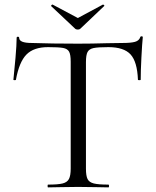

<svg xmlns="http://www.w3.org/2000/svg" viewBox="-20 -811 674 831"><path d="M49 -466Q49 -464 43.5 -464Q38 -464 38 -466Q42 -502 47 -560Q52 -618 52 -647Q52 -652 57.5 -652Q63 -652 63 -647Q63 -625 117 -625Q203 -622 318 -622Q377 -622 443 -624L511 -625Q547 -625 564.5 -630Q582 -635 587 -650Q588 -654 593 -654Q598 -654 598 -650Q595 -621 592 -562Q589 -503 589 -466Q589 -464 583 -464Q577 -464 577 -466Q574 -544 545 -575.5Q516 -607 449 -607Q404 -607 385 -603Q366 -599 359 -586Q352 -573 352 -542V-81Q352 -50 359 -36Q366 -22 386 -17Q406 -12 449 -12Q452 -12 452 -6Q452 0 449 0Q416 0 396 -1L318 -2L243 -1Q223 0 188 0Q186 0 186 -6Q186 -12 188 -12Q231 -12 251 -17Q271 -22 278.5 -36.5Q286 -51 286 -81V-544Q286 -575 279 -587.5Q272 -600 253 -603.5Q234 -607 188 -607Q126 -607 94.5 -575Q63 -543 49 -466ZM201 -785Q201 -787 203.5 -789.5Q206 -792 208 -791L317 -733L425 -791H426Q429 -791 431 -788Q433 -785 430 -784L328 -687Q324 -683 317 -683Q309 -683 305 -687L202 -784Q202 -784 201.5 -784.5Q201 -785 201 -785Z"/></svg>

Font: Cormorant Unicase
Style: Regular
Weight: 400
Designer: Christian Thalmann (Catharsis Fonts)
Foundry: Catharsis Fonts
Version: Version 4.000